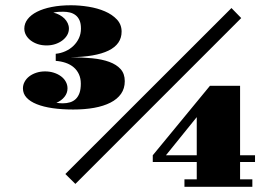

<svg xmlns="http://www.w3.org/2000/svg" viewBox="-20 -720 1055 740"><path d="M197.3 -323.7Q204.1 -322.8 210.2 -322.3Q216.3 -321.8 222.2 -321.8Q237.3 -321.8 250 -325.7Q262.7 -329.6 272 -338.4Q281.2 -347.2 286.4 -361.6Q291.5 -376 291.5 -397.5Q291.5 -418 284.2 -433.8Q276.9 -449.7 263.9 -460.7Q251 -471.7 233.2 -477.8Q215.3 -483.9 194.8 -485.4V-512.7Q214.4 -514.6 231.9 -522.5Q249.5 -530.3 262.9 -543.2Q276.4 -556.2 284.2 -573Q292 -589.8 292 -609.9Q292 -629.4 286.4 -641.8Q280.8 -654.3 271.2 -661.6Q261.7 -668.9 249.3 -671.9Q236.8 -674.8 223.1 -674.8Q214.4 -674.8 205.3 -674.3Q196.3 -673.8 185.5 -671.4Q198.2 -668.5 209.2 -662.6Q220.2 -656.7 228.3 -648.7Q236.3 -640.6 241 -630.6Q245.6 -620.6 245.6 -609.9Q245.6 -596.2 238.8 -584.5Q231.9 -572.8 220.2 -564Q208.5 -555.2 192.9 -550Q177.2 -544.9 159.7 -544.9Q141.1 -544.9 125.5 -550Q109.9 -555.2 98.4 -564Q86.9 -572.8 80.3 -584.5Q73.7 -596.2 73.7 -609.9Q73.7 -629.4 86.4 -646Q99.1 -662.6 122.6 -674.6Q146 -686.5 179.2 -693.1Q212.4 -699.7 253.4 -699.7Q286.6 -699.7 321.3 -694.1Q356 -688.5 384.3 -676.3Q412.6 -664.1 430.7 -644.8Q448.7 -625.5 448.7 -598.1Q448.7 -549.8 398.4 -525.1Q348.1 -500.5 251 -499.5Q296.4 -499 335 -495.4Q373.5 -491.7 401.4 -481.4Q429.2 -471.2 445.1 -453.4Q460.9 -435.5 460.9 -407.2Q460.9 -378.9 446.5 -358.4Q432.1 -337.9 405.8 -324.5Q379.4 -311 342.8 -304.4Q306.2 -297.9 262.2 -297.9Q218.8 -297.9 183.1 -303Q147.5 -308.1 121.8 -318.4Q96.2 -328.6 82.3 -343.8Q68.4 -358.9 68.4 -379.4Q68.4 -393.1 75 -405Q81.5 -417 93 -425.8Q104.5 -434.6 120.1 -439.7Q135.7 -444.8 153.8 -444.8Q171.9 -444.8 187.7 -439.7Q203.6 -434.6 215.3 -425.8Q227.1 -417 233.6 -405Q240.2 -393.1 240.2 -379.4Q240.2 -361.3 228.5 -346.7Q216.8 -332 197.3 -323.7ZM872.1 -689 909.7 -650.4 270.5 -11.2 231.9 -49.3ZM568.8 -121.6 789.1 -389.2H905.3V-121.6H962.9V-95.7H905.3V-28.8H952.6V0H690.9V-28.8H738.3V-95.7H568.8ZM738.3 -121.6V-268.6L619.6 -121.6Z"/></svg>

Font: GravitasOne
Style: Regular
Weight: 400
Designer: Riccardo De Franceschi
Foundry: Sorkin Type Co.
Version: Version 1.001